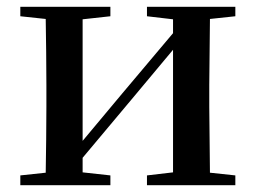

<svg xmlns="http://www.w3.org/2000/svg" viewBox="-20 -547 756 567"><path d="M414 -499 491 -490V-449L341 -271L224 -131V-490L306 -499V-527H40V-499L115 -491C116 -435 117 -351 117 -296V-232C117 -177 116 -93 115 -37L40 -29V0H306V-29L224 -38V-81L369 -254L491 -400V-38L414 -29V0H675V-29L600 -37L598 -232V-296L600 -491L675 -499V-527H414Z"/></svg>

Font: Noto Serif SC SemiBold
Style: Regular
Weight: 600
Designer: Ryoko NISHIZUKA 西塚涼子 (kana & ideographs); Frank Grießhammer (Latin, Greek & Cyrillic); Wenlong ZHANG 张文龙 (bopomofo); San
Foundry: Adobe
Version: Version 2.001;hotconv 1.1.0;makeotfexe 2.6.0